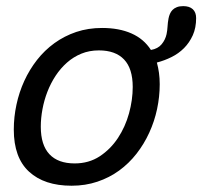

<svg xmlns="http://www.w3.org/2000/svg" viewBox="-20 -589 651 618"><path d="M407.2 -309.1Q407.2 -368.2 379.4 -397.5Q351.6 -426.8 298.3 -426.8Q267.6 -426.8 241.9 -416.3Q216.3 -405.8 195.6 -387.5Q174.8 -369.1 158.9 -345Q143.1 -320.8 132.6 -293.7Q122.1 -266.6 116.7 -237.5Q111.3 -208.5 111.3 -181.2Q111.3 -122.1 139.2 -92.5Q167 -63 220.2 -63Q266.1 -63 301 -85.9Q335.9 -108.9 359.6 -144.8Q383.3 -180.7 395.3 -224.1Q407.2 -267.6 407.2 -309.1ZM465.8 -428.2Q488.3 -432.1 500.2 -446.5Q512.2 -460.9 516.1 -479Q518.6 -490.7 519.3 -503.7Q520 -516.6 522.5 -529.8Q523.9 -537.1 526.9 -544.2Q529.8 -551.3 535.2 -556.9Q540.5 -562.5 549.1 -565.9Q557.6 -569.3 569.8 -569.3Q589.8 -569.3 600.6 -559.3Q611.3 -549.3 611.3 -530.8Q611.3 -499.5 600.6 -475.6Q589.8 -451.7 572.3 -434.1Q554.7 -416.5 532 -405.3Q509.3 -394 484.9 -387.7Q489.3 -372.1 491.7 -354.5Q494.1 -336.9 494.1 -317.9Q494.1 -277.8 485.6 -238Q477.1 -198.2 460.4 -161.9Q443.8 -125.5 419.4 -94.2Q395 -63 363.5 -40Q332 -17.1 293.5 -4.2Q254.9 8.8 210.4 8.8Q122.6 8.8 73.5 -36.4Q24.4 -81.5 24.4 -171.9Q24.4 -212.4 33 -252.2Q41.5 -292 58.1 -328.4Q74.7 -364.7 99.1 -396Q123.5 -427.2 155.3 -450.2Q187 -473.1 225.3 -486.1Q263.7 -499 308.6 -499Q363.3 -499 403.1 -481.4Q442.9 -463.9 465.8 -428.2Z"/></svg>

Font: Code New Roman
Style: Italic
Weight: 400
Italic angle: -11°
Monospace: yes
Designer: Sam Radian
Foundry: Code New Roman
Version: Version 1.508 October 19, 2014